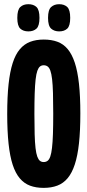

<svg xmlns="http://www.w3.org/2000/svg" viewBox="-20 -902 424 932"><path d="M192.1 -115.4Q203 -115.4 211 -121.4Q219 -127.4 224.1 -142.3Q229.3 -157.2 232.4 -183.7Q235.6 -210.2 237 -251.3Q238.4 -292.5 238.4 -350.5Q238.4 -408.6 237.2 -449.9Q236 -491.2 232.9 -517.6Q229.8 -544 224.6 -558.6Q219.4 -573.2 211.4 -579.2Q203.4 -585.2 192.1 -585.2Q181.6 -585.2 174.1 -579.2Q166.6 -573.2 161.3 -558.4Q156 -543.6 152.9 -516.6Q149.8 -489.5 148.4 -448.2Q147 -407 147 -349Q147 -290.8 148.2 -250.2Q149.4 -209.6 152.5 -183.1Q155.6 -156.6 160.9 -142.1Q166.2 -127.6 173.7 -121.5Q181.2 -115.4 192.1 -115.4ZM192 10Q154.8 10 126 -0.7Q97.2 -11.4 76.1 -36.3Q55 -61.2 41.6 -102.1Q28.2 -143 21.6 -204.2Q15 -265.4 15 -348.6Q15 -432.4 21.6 -493.4Q28.2 -554.4 41.6 -596.1Q55 -637.8 76.3 -663Q97.6 -688.2 126.4 -699.1Q155.2 -710 192.4 -710Q229.7 -710 258.7 -699.3Q287.7 -688.7 308.6 -663.7Q329.4 -638.8 343 -597.7Q356.6 -556.7 363.3 -495.6Q370 -434.6 370 -351.4Q370 -267.7 363.4 -206.7Q356.8 -145.6 343.1 -103.9Q329.4 -62.2 308.4 -37.1Q287.3 -11.9 258.3 -1Q229.3 10 192 10ZM267.2 -749.6Q243.4 -749.6 228.3 -763Q213.2 -776.4 213.2 -815.2Q213.2 -854.4 228.3 -868Q243.4 -881.6 267.2 -881.6Q292 -881.6 306.4 -868Q320.8 -854.4 320.8 -815.2Q320.8 -776.4 306.4 -763Q292 -749.6 267.2 -749.6ZM117.6 -749.6Q93.2 -749.6 78.6 -763Q64 -776.4 64 -815.2Q64 -854.4 78.6 -868Q93.2 -881.6 117.6 -881.6Q142.4 -881.6 157 -868Q171.6 -854.4 171.6 -815.2Q171.6 -776.4 157 -763Q142.4 -749.6 117.6 -749.6Z"/></svg>

Font: Georama ExtraCondensed Thin
Style: Regular
Weight: 100
Width: 2
Designer: Jean-Baptiste Levee
Foundry: Production Type
Version: Version 1.001